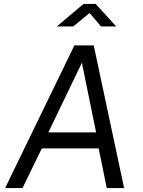

<svg xmlns="http://www.w3.org/2000/svg" viewBox="-20 -953 727 973"><path d="M492 -819H569L465 -933H403L268 -819H351L434 -887ZM6 0H94L192 -201H480L521 0H609L455 -723H357ZM225 -282 395 -635 467 -282Z"/></svg>

Font: United Sans
Style: Italic
Weight: 400
Italic angle: -8°
Designer: Pablo Impallari, Rodrigo Fuenzalida (Modified by Dan O. Williams)
Version: Version 1.000;PS 001.000;hotconv 1.0.88;makeotf.lib2.5.64775